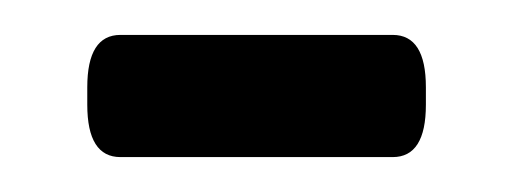

<svg xmlns="http://www.w3.org/2000/svg" viewBox="-20 -320 294 110"><path d="M30 -260V-270Q30 -300 49 -300H205Q224 -300 224 -270V-260Q224 -230 205 -230H49Q30 -230 30 -260Z"/></svg>

Font: Asap Condensed
Style: Regular
Weight: 400
Designer: Pablo Cosgaya
Foundry: Omnibus-Type
Version: Version 1.010; ttfautohint (v1.8)